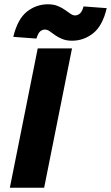

<svg xmlns="http://www.w3.org/2000/svg" viewBox="-20 -876 518 896"><path d="M26 0 156 -650H316L186 0ZM316 -686Q290 -686 270.5 -694Q251 -702 237 -712Q223 -722 212 -730Q201 -738 190 -738Q178 -738 168 -730Q158 -722 150 -696L42 -704Q62 -787 105.5 -821.5Q149 -856 204 -856Q230 -856 249.5 -848Q269 -840 283 -830Q297 -820 308.5 -812Q320 -804 330 -804Q342 -804 352.5 -812.5Q363 -821 370 -846L478 -838Q459 -756 415 -721Q371 -686 316 -686Z"/></svg>

Font: Source Sans 3 ExtraLight Black
Style: Italic
Weight: 900
Italic angle: -11°
Version: Version 3.052;hotconv 1.1.0;makeotfexe 2.6.0